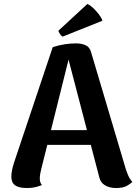

<svg xmlns="http://www.w3.org/2000/svg" viewBox="-20 -931 685 965"><path d="M363 -713Q388 -713 409.5 -704Q431 -695 438 -668L612 -82Q616 -69 624 -50Q632 -31 645 -17Q636 -7 617 3.5Q598 14 563 14Q531 14 508 0.5Q485 -13 479 -40L317 -660L331 -657L187 -80Q184 -68 182 -56.5Q180 -45 180 -34Q180 -22 183 -14Q186 -6 191 -1Q176 5 158.5 9.5Q141 14 115 14Q75 14 56 0.5Q37 -13 37 -44Q37 -57 40.5 -75.5Q44 -94 51 -115L245 -694Q303 -713 363 -713ZM181 -277H513V-203H181ZM495 -827 295 -747Q288 -750 280.5 -761.5Q273 -773 274 -777L419 -911Q432 -906 447.5 -891.5Q463 -877 476.5 -859.5Q490 -842 495 -827Z"/></svg>

Font: Arima Thin
Style: Regular
Weight: 100
Designer: Joana Correia and Natanael Gama
Foundry: NDISCOVER
Version: Version 1.101;gftools[0.9.23]